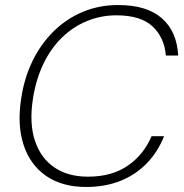

<svg xmlns="http://www.w3.org/2000/svg" viewBox="-20 -732 734 764"><path d="M323 12Q227 12 163.5 -32Q100 -76 74 -155Q48 -234 64 -338Q76 -421 109.5 -489.5Q143 -558 194 -608Q245 -658 310 -685Q375 -712 450 -712Q564 -712 624 -659.5Q684 -607 689 -511H640Q634 -583 587 -627Q540 -671 443 -671Q381 -671 325.5 -648Q270 -625 226 -582Q182 -539 152.5 -477.5Q123 -416 111 -339Q96 -241 119 -172Q142 -103 196 -66Q250 -29 330 -29Q426 -29 489.5 -73.5Q553 -118 583 -190H633Q607 -126 563 -81Q519 -36 458.5 -12Q398 12 323 12Z"/></svg>

Font: DM Sans 11pt ExtraLight
Style: Italic
Weight: 250
Italic angle: -10°
Version: Version 4.004;gftools[0.9.30]